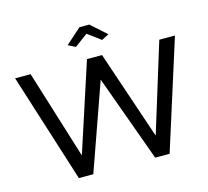

<svg xmlns="http://www.w3.org/2000/svg" viewBox="-125 -1062 1309 1208"><g transform="rotate(-15 529.5 -458.0)"><path d="M391 -826 439 -802 524 -865 609 -802 657 -826 556 -916H492ZM1059 -710H957L779 -133L584 -710H486L298 -133L119 -710H18L243 0H337L536 -563L740 0H834Z"/></g></svg>

Font: FIGSv2-sans-serif Medium
Style: Regular
Weight: 500
Designer: Matt McInerney, Pablo Impallari, Rodrigo Fuenzalida,Mirko Velimirovic
Foundry: Matt McInerney, Pablo Impallari, Rodrigo Fuenzalida
Version: Version 4.021;hotconv 1.0.109;makeotfexe 2.5.65596